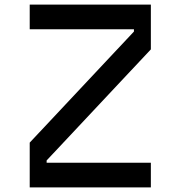

<svg xmlns="http://www.w3.org/2000/svg" viewBox="-20 -820 790 840"><path d="M110 0V-196L566 -682V-692H110V-800H640V-604L184 -118V-108H640V0Z"/></svg>

Font: Martian Mono SemiExpanded
Style: Regular
Weight: 400
Width: 6
Monospace: yes
Designer: Roman Shamin
Foundry: Evil Martians
Version: Version 1.000